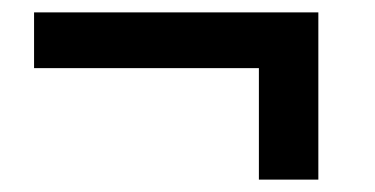

<svg xmlns="http://www.w3.org/2000/svg" viewBox="-20 -432 606 310"><path d="M494 -412V-142H398V-322H35V-412Z"/></svg>

Font: Montserrat arm Medium
Style: Regular
Weight: 500
Designer: Julieta Ulanovsky
Foundry: Julieta Ulanovsky
Version: Version 6.000;PS 006.000;hotconv 1.0.88;makeotf.lib2.5.64775